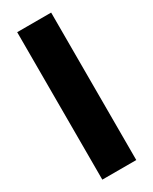

<svg xmlns="http://www.w3.org/2000/svg" viewBox="-198 -809 685 857"><g transform="rotate(-30 144.5 -380.0)"><path d="M232 0H57V-760H232Z"/></g></svg>

Font: Noto Sans Oriya Cond Blk
Style: Regular
Weight: 900
Width: 3
Designer: Amélie Bonet and Sol Matas
Foundry: Google LLC
Version: Version 2.006; ttfautohint (v1.8.4.7-5d5b)